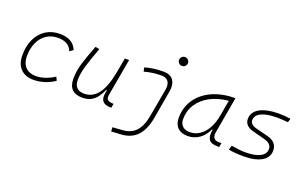

<svg xmlns="http://www.w3.org/2000/svg" viewBox="-105 -1240 3139 1972"><g transform="rotate(20 1465.0 -254.0)"><path d="M263.2 -35.2Q314.5 -35.2 367.4 -53.5Q420.4 -71.8 465.3 -102.1L483.9 -63Q436.5 -30.3 376.7 -10.3Q316.9 9.8 253.9 9.8Q163.6 9.8 112.8 -43Q62 -95.7 62 -189.9Q62 -292 97.9 -367.7Q133.8 -443.4 199 -485.4Q264.2 -527.3 351.6 -527.3Q494.6 -527.3 539.1 -419.9L501.5 -391.6Q481.9 -440.4 443.1 -461.4Q404.3 -482.4 347.7 -482.4Q275.9 -482.4 222.2 -446.8Q168.5 -411.1 138.9 -346.7Q109.4 -282.2 108.9 -195.8Q109.9 -120.1 150.4 -77.6Q190.9 -35.2 263.2 -35.2Z M787.6 10.3Q636.7 10.3 636.7 -145Q636.7 -227.1 664.6 -317.6Q692.4 -408.2 739.3 -527.3L783.7 -518.1Q734.9 -388.7 709.2 -300.8Q683.6 -212.9 683.6 -147.5Q683.6 -34.7 792.5 -34.7Q883.3 -34.7 943.4 -112.8Q1003.4 -190.9 1034.2 -358.4L1063 -517.6H1109.4L1036.6 -106.9Q1035.2 -97.7 1035.2 -89.8Q1035.2 -69.3 1046.4 -58.1Q1061.5 -43 1104.5 -40.5L1113.3 -40L1105 4.9H1099.6Q1046.9 4.9 1021.7 -13.9Q996.6 -32.7 993.2 -66.9Q992.2 -74.2 992.2 -82Q992.2 -110.8 1002 -147H992.7Q973.6 -103 947.5 -67.4Q921.4 -31.7 882.8 -10.7Q844.2 10.3 787.6 10.3Z M1186.5 234.4 1184.6 189.5 1292 182.1Q1384.3 175.8 1437 118.7Q1489.7 61.5 1509.3 -49.8L1564 -355Q1567.9 -375.5 1567.9 -392.6Q1567.9 -427.2 1552.7 -449.2Q1529.8 -482.4 1477.5 -482.4Q1430.7 -482.4 1381.6 -475.8Q1332.5 -469.2 1290.5 -456.5L1280.3 -499Q1320.8 -512.7 1374 -520Q1427.2 -527.3 1483.4 -527.3Q1557.6 -527.3 1590.8 -481.9Q1613.8 -450.2 1613.8 -400.4Q1613.8 -378.9 1609.4 -354L1556.6 -50.8Q1532.7 85 1467.5 154.1Q1402.3 223.1 1289.1 229ZM1639.6 -646Q1619.6 -646 1605.2 -660.2Q1590.8 -674.3 1590.8 -694.3Q1590.8 -714.4 1605.2 -728.8Q1619.6 -743.2 1639.6 -743.2Q1659.7 -743.2 1674.1 -728.8Q1688.5 -714.4 1688.5 -694.3Q1688.5 -674.3 1674.1 -660.2Q1659.7 -646 1639.6 -646Z M1939.5 10.3Q1868.7 10.3 1829.8 -27.8Q1791 -65.9 1791 -135.3Q1791 -223.1 1826.2 -294.7Q1861.3 -366.2 1924.8 -417Q1988.3 -467.8 2074.2 -495.1Q2160.2 -522.5 2261.2 -522.5H2270L2200.2 -126Q2197.8 -113.3 2197.8 -102.1Q2197.8 -78.1 2208.5 -63Q2223.6 -40 2258.3 -40H2292.5L2284.7 4.9H2261.7Q2193.8 4.9 2170.9 -29.8Q2155.8 -51.8 2155.8 -90.3Q2155.8 -111.8 2160.6 -138.7H2153.3Q2120.1 -66.9 2064.7 -28.3Q2009.3 10.3 1939.5 10.3ZM1946.8 -34.7Q2032.7 -34.7 2097.7 -105.5Q2162.6 -176.3 2185.1 -306.2L2214.8 -474.6Q2099.6 -463.4 2015.1 -418Q1930.7 -372.6 1884.3 -300.5Q1837.9 -228.5 1837.9 -137.7Q1837.9 -88.9 1866.7 -61.8Q1895.5 -34.7 1946.8 -34.7Z M2549.3 9.8Q2443.8 9.8 2386.7 -4.9L2400.9 -51.3Q2493.2 -35.2 2557.1 -35.2Q2659.7 -35.2 2715.8 -65.2Q2772 -95.2 2772 -149.4Q2772 -178.2 2751.5 -199Q2731 -219.7 2693.8 -229.5L2549.8 -267.6Q2508.3 -278.8 2485.1 -304.7Q2461.9 -330.6 2461.9 -366.7Q2461.9 -443.4 2537.4 -485.4Q2612.8 -527.3 2750.5 -527.3Q2777.8 -527.3 2810.1 -524.9Q2842.3 -522.5 2873.5 -517.6L2860.8 -475.6Q2782.7 -482.4 2739.7 -482.4Q2629.4 -482.4 2569.1 -453.4Q2508.8 -424.3 2508.8 -371.1Q2508.8 -347.2 2526.1 -330.3Q2543.5 -313.5 2574.7 -305.2L2715.8 -269Q2765.1 -256.8 2792 -225.6Q2818.8 -194.3 2818.8 -149.4Q2818.8 -73.7 2748.3 -32Q2677.7 9.8 2549.3 9.8Z"/></g></svg>

Font: CaskaydiaCove NF ExtraLight
Style: Italic
Weight: 200
Italic angle: -10°
Designer: Aaron Bell
Foundry: Saja Typeworks
Version: Version 2111.001; VTT 6.35;Nerd Fonts 3.2.1